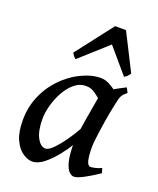

<svg xmlns="http://www.w3.org/2000/svg" viewBox="-127 -728 680 825"><g transform="rotate(20 213.0 -316.0)"><path d="M418.5 -37.1Q380.4 -11.2 352.1 3.4Q323.7 18.1 309.6 18.1Q298.8 18.1 287.4 6.8Q275.9 -4.4 268.1 -34.4Q260.3 -64.5 260.3 -122.1Q260.3 -134.8 264.6 -165.8Q269 -196.8 275.1 -233.4Q281.2 -270 286.9 -301.3Q292.5 -332.5 294.4 -345.7Q297.4 -359.4 313.5 -372.8Q329.6 -386.2 351.3 -398.4Q373 -410.6 393.1 -420.4L404.3 -398.9Q389.2 -386.7 382.8 -376.5Q376.5 -366.2 370.6 -335.9Q361.3 -293 354.5 -250.2Q347.7 -207.5 343.8 -175Q339.8 -142.6 339.8 -129.4Q339.8 -45.9 362.3 -45.9Q371.1 -45.9 383.1 -48.6Q395 -51.3 412.6 -58.6ZM377 -375.5Q364.3 -366.7 356.4 -350.8Q348.6 -335 342.5 -322Q336.4 -309.1 328.6 -309.1Q320.3 -309.1 305.2 -323.5Q290 -337.9 270 -352.3Q250 -366.7 227.5 -366.2Q197.3 -366.2 173.6 -345.9Q149.9 -325.7 133.1 -294.7Q116.2 -263.7 107.4 -230.2Q98.6 -196.8 98.6 -169.9Q98.6 -115.2 115 -84.5Q131.3 -53.7 154.3 -53.7Q167.5 -53.7 188 -74.2Q208.5 -94.7 231.4 -127.2Q254.4 -159.7 273.9 -195.8L263.2 -112.8Q247.1 -85.4 222.9 -55.2Q198.7 -24.9 171.6 -3.4Q144.5 18.1 119.1 18.1Q98.6 18.1 75.7 2.7Q52.7 -12.7 36.9 -46.6Q21 -80.6 21 -136.7Q21 -208 54.9 -271.2Q88.9 -334.5 151.9 -377.9Q176.3 -394.5 209.5 -407.5Q242.7 -420.4 274.4 -420.4Q295.9 -420.4 315.2 -409.7Q334.5 -398.9 350.3 -387.7Q366.2 -376.5 377 -375.5ZM390.6 -482.4Q379.9 -466.3 366.2 -459L270 -571.8L144.5 -459Q140.6 -461.9 135.5 -467.5Q130.4 -473.1 126 -482.4L255.9 -650.4H305.7Z"/></g></svg>

Font: Dai Banna SIL
Style: Italic
Weight: 400
Italic angle: -11°
Designer: Victor Gaultney
Foundry: SIL International
Version: Version 4.000